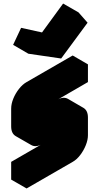

<svg xmlns="http://www.w3.org/2000/svg" viewBox="-20 -1013 560 1083"><path d="M217 -200Q182 -180 156 -195Q130 -210 130 -250V-350Q130 -377 142 -406.5Q154 -436 174 -461.5Q194 -487 217 -500L476 -650V-550L217 -400V-300L390 -400Q424 -420 450 -405Q476 -390 476 -350V-250Q476 -224 464 -194Q452 -164 432.5 -138.5Q413 -113 390 -100L130 50V-50L390 -200V-300ZM325 -683 140 -710 185 -806 304 -780 423 -943 474 -885ZM390 -300V-200L303 -250V-350ZM390 -200 130 -50 43 -100 303 -250ZM130 -50V50L43 0V-100ZM423 -943 304 -780 217 -830 336 -993ZM450 -405Q424 -420 390 -400L217 -300L130 -350L303 -450Q338 -470 364 -455ZM476 -650 217 -500Q194 -487 174 -461.5Q154 -436 142 -406.5Q130 -377 130 -350V-250Q130 -210 156 -195L69 -245Q43 -260 43 -300V-400Q43 -427 55 -456.5Q67 -486 87 -511.5Q107 -537 130 -550L390 -700ZM304 -780 185 -806 99 -856 217 -830ZM185 -806 140 -710 54 -760 99 -856Z"/></svg>

Font: Nabla
Style: Regular
Weight: 400
Designer: Arthur Reinders Folmer
Foundry: Typearture
Version: Version 1.002